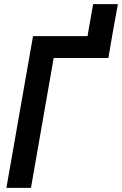

<svg xmlns="http://www.w3.org/2000/svg" viewBox="-20 -910 591 930"><path d="M11 0 140 -735H404L431 -890H551L523 -735L505 -629H240L130 0Z"/></svg>

Font: Iosevka SS08
Style: Bold Italic
Weight: 700
Italic angle: -10°
Monospace: yes
Designer: Belleve Invis
Foundry: Belleve Invis
Version: 2.1.0; ttfautohint (v1.8.2)